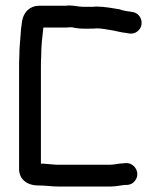

<svg xmlns="http://www.w3.org/2000/svg" viewBox="-20 -657 589 704"><path d="M232 -637C226 -636 220 -636 215 -636H125C89 -636 67 -613 61 -580C60 -569 58 -559 57 -550L55 -522C53 -499 51 -478 51 -453C50 -439 50 -424 50 -407V-37C50 0 79 23 120 23C147 23 169 27 196 27H384C402 27 421 23 438 21H447C458 20 467 16 474 7C497 -20 475 -61 441 -59L431 -58C415 -58 400 -53 384 -53H195C188 -53 181 -53 174 -54L150 -56C144 -57 137 -57 130 -57V-407C130 -422 130 -437 131 -450C131 -489 135 -521 139 -556H215C222 -556 229 -556 236 -557H244C256 -554 272 -552 287 -552H309C318 -552 327 -552 336 -553C350 -553 372 -549 384 -547C405 -544 422 -538 444 -536L455 -534C466 -533 475 -535 484 -542C512 -564 499 -609 465 -613L454 -615C442 -616 428 -619 418 -623C393 -627 361 -633 333 -633C325 -632 317 -632 309 -632H287C266 -632 254 -637 232 -637Z"/></svg>

Font: Electronic
Style: ExBd
Weight: 800
Version: Version 1.011